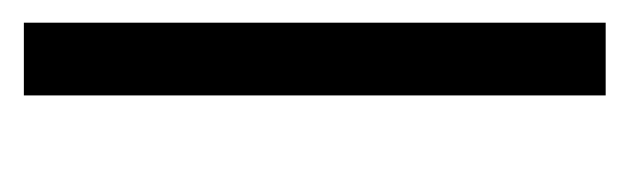

<svg xmlns="http://www.w3.org/2000/svg" viewBox="-208 -332 540 165"><g transform="rotate(90 62.5 -250.0)"><path d="M0 -437.5V-500H62.5V-437.5ZM0 -375V-437.5H62.5V-375ZM0 -312.5V-375H62.5V-312.5ZM0 -250V-312.5H62.5V-250ZM0 -187.5V-250H62.5V-187.5ZM0 -125V-187.5H62.5V-125ZM0 -62.5V-125H62.5V-62.5ZM0 0V-62.5H62.5V0Z"/></g></svg>

Font: AprilSans
Style: Regular
Weight: 400
Designer: typesprite
Version: Version 1.001;PS 001.001;hotconv 1.0.88;makeotf.lib2.5.64775